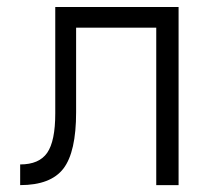

<svg xmlns="http://www.w3.org/2000/svg" viewBox="-20 -538 626 558"><path d="M38.6 0V-60.1Q93.8 -60.1 117.2 -94Q140.6 -127.9 140.6 -208.5V-517.6H499V0H434.1V-457.5H201.2V-211.9Q201.2 -96.2 164.3 -48.1Q127.4 0 38.6 0Z"/></svg>

Font: CaskaydiaCove NFP Light
Style: Regular
Weight: 300
Designer: Aaron Bell
Foundry: Saja Typeworks
Version: Version 2111.001; VTT 6.35;Nerd Fonts 3.1.1